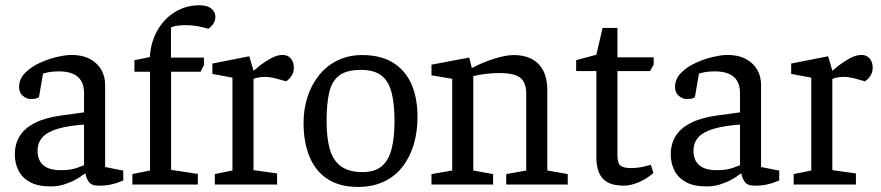

<svg xmlns="http://www.w3.org/2000/svg" viewBox="-20 -718 3428 747"><path d="M177.3 7.3Q126.2 7.3 95.7 -10Q65.2 -27.4 51.4 -55.7Q37.7 -84 37.7 -117.2Q37.7 -159.1 57.5 -189.9Q77.3 -220.6 117.3 -240.6Q157.4 -260.5 216.6 -268.4L307 -280.8V-356.4Q307 -385.3 295.5 -403.9Q284.1 -422.6 262.5 -431.4Q241 -440.3 209.2 -440.3Q184.5 -440.3 167.2 -436.7Q149.9 -433.1 147.4 -431.9L131.7 -340.4Q131.4 -339.4 124.4 -336.1Q117.3 -332.8 100.2 -332.8Q83.1 -332.8 68.7 -345.3Q54.2 -357.8 54.2 -379Q54.2 -410.5 77.4 -434.1Q100.5 -457.8 134.9 -473.5Q169.2 -489.1 203 -496.7Q236.8 -504.3 258.1 -504.3Q300.9 -504.3 329.9 -488.5Q358.9 -472.8 374 -446.8Q389 -420.8 389 -388.9V-68.2L459.6 -54.2V-16Q457.5 -15 444.6 -9.8Q431.7 -4.7 411.2 -0.1Q390.7 4.5 363.7 4.5Q336 4.5 325.3 -10.9Q314.6 -26.2 313.1 -41.8H308.6Q294.1 -29.8 273.6 -18.8Q253.1 -7.8 229 -0.3Q204.9 7.3 177.3 7.3ZM216.8 -55.9Q255.4 -55.9 281 -65.4Q306.6 -74.9 307 -75.2V-233.1Q245.3 -229 205.2 -217.1Q165.1 -205.3 145.7 -184.5Q126.2 -163.7 126.2 -132Q126.2 -55.9 216.8 -55.9Z M495 0V-40.7L563.7 -54.7V-438.8H503V-483.6L562.9 -496.1Q566.7 -554.9 592.7 -600.3Q618.7 -645.6 661.1 -671.6Q703.6 -697.6 756.4 -697.6Q787 -697.6 802.4 -684.3Q817.9 -671 817.9 -653.4Q817.9 -635.3 808.1 -622.7Q798.3 -610.2 790.1 -606.2Q767.9 -612.8 746.6 -616.5Q725.3 -620.1 704 -620.1Q689.1 -620.1 672.9 -618.4Q656.8 -616.8 645.2 -610.7V-493.8H773.4V-465L760.4 -438.8H645.7V-57.1L749.7 -41.4V0Z M815.8 0V-40.7L884.4 -54.7V-415.9L806.2 -430.4V-470.8L950 -499.1L966.5 -442.6Q972.5 -448.3 991 -462.9Q1009.5 -477.4 1033.9 -490.9Q1058.3 -504.3 1079.3 -504.3Q1099.6 -504.3 1111.5 -490.5Q1123.3 -476.8 1123.3 -455.2Q1123.3 -437.7 1115.4 -424.7Q1107.6 -411.6 1093.5 -401.5L1051.5 -413.3Q1038.8 -416.4 1029.9 -417.6Q1021 -418.8 1010 -418.8Q998.8 -418.8 986.7 -416.8Q974.7 -414.8 966.3 -411.1V-56.1L1058.1 -43.2V0Z M1372.4 9.3Q1302.5 9.3 1255.4 -20.8Q1208.4 -50.9 1184.7 -107.1Q1161 -163.4 1161 -240Q1161 -293.5 1176.6 -341.3Q1192.2 -389 1221.4 -425.5Q1250.7 -462 1293.3 -482.9Q1335.9 -503.8 1389 -503.8Q1461.1 -503.8 1509 -474.3Q1556.9 -444.8 1580.7 -390.8Q1604.4 -336.8 1604.4 -263Q1604.4 -205.1 1589.6 -155.6Q1574.7 -106 1545.8 -68.9Q1516.9 -31.8 1473.3 -11.3Q1429.8 9.3 1372.4 9.3ZM1390.9 -48.5Q1439.1 -48.5 1466 -72Q1492.9 -95.5 1503.9 -140Q1514.9 -184.4 1514.9 -245.3Q1514.9 -315 1503.2 -359.3Q1491.4 -403.6 1463 -424.8Q1434.6 -446.1 1384.4 -446.1Q1327.6 -446.1 1298.9 -423.6Q1270.2 -401.1 1260.4 -356.8Q1250.6 -312.5 1250.6 -245.3Q1250.6 -182.8 1262.8 -139Q1274.9 -95.2 1305.4 -71.9Q1336 -48.5 1390.9 -48.5Z M1658.7 0V-40.7L1739.4 -54.7V-411.4L1658.7 -425V-466.4L1805.7 -494.1L1815.4 -454.6H1818.6Q1859.9 -476.5 1904.5 -490.1Q1949.1 -503.8 1977.6 -503.8Q2041.6 -503.8 2075.5 -468.6Q2109.4 -433.5 2109.4 -367V-54.7L2188.9 -40.7V0H1949.5V-40.7L2027.4 -54.7V-352.7Q2027.4 -397.1 2004.3 -415.4Q1981.3 -433.8 1922.2 -433.8Q1896.6 -433.8 1867.4 -430.2Q1838.2 -426.7 1821.4 -421.7V-54.7L1898.4 -40.7V0Z M2407.8 4.3Q2365.4 4.3 2341.7 -10Q2317.9 -24.4 2309.1 -49.6Q2300.2 -74.9 2300.2 -106.9V-441.5H2221.6V-484L2300.2 -505L2324.4 -609.4H2382.2V-495H2523.2V-466.6L2509.2 -441.5H2382.2V-113.8Q2382.2 -82.5 2394.7 -73.3Q2407.3 -64.1 2432.3 -64.1Q2459.8 -64.1 2483 -69.4Q2506.2 -74.7 2512.2 -76.9L2522.1 -45Q2497.8 -23.2 2466 -9.4Q2434.2 4.3 2407.8 4.3Z M2729.3 7.3Q2678.2 7.3 2647.7 -10Q2617.2 -27.4 2603.4 -55.7Q2589.7 -84 2589.7 -117.2Q2589.7 -159.1 2609.5 -189.9Q2629.3 -220.6 2669.3 -240.6Q2709.4 -260.5 2768.6 -268.4L2859 -280.8V-356.4Q2859 -385.3 2847.5 -403.9Q2836.1 -422.6 2814.5 -431.4Q2793 -440.3 2761.2 -440.3Q2736.5 -440.3 2719.2 -436.7Q2701.9 -433.1 2699.4 -431.9L2683.7 -340.4Q2683.4 -339.4 2676.4 -336.1Q2669.3 -332.8 2652.2 -332.8Q2635.1 -332.8 2620.7 -345.3Q2606.2 -357.8 2606.2 -379Q2606.2 -410.5 2629.4 -434.1Q2652.5 -457.8 2686.9 -473.5Q2721.2 -489.1 2755 -496.7Q2788.8 -504.3 2810.1 -504.3Q2852.9 -504.3 2881.9 -488.5Q2910.9 -472.8 2926 -446.8Q2941 -420.8 2941 -388.9V-68.2L3011.6 -54.2V-16Q3009.5 -15 2996.6 -9.8Q2983.7 -4.7 2963.2 -0.1Q2942.7 4.5 2915.7 4.5Q2888 4.5 2877.3 -10.9Q2866.6 -26.2 2865.1 -41.8H2860.6Q2846.1 -29.8 2825.6 -18.8Q2805.1 -7.8 2781 -0.3Q2756.9 7.3 2729.3 7.3ZM2768.8 -55.9Q2807.4 -55.9 2833 -65.4Q2858.6 -74.9 2859 -75.2V-233.1Q2797.3 -229 2757.2 -217.1Q2717.1 -205.3 2697.7 -184.5Q2678.2 -163.7 2678.2 -132Q2678.2 -55.9 2768.8 -55.9Z M3067.8 0V-40.7L3136.4 -54.7V-415.9L3058.2 -430.4V-470.8L3202 -499.1L3218.5 -442.6Q3224.5 -448.3 3243 -462.9Q3261.5 -477.4 3285.9 -490.9Q3310.3 -504.3 3331.3 -504.3Q3351.6 -504.3 3363.5 -490.5Q3375.3 -476.8 3375.3 -455.2Q3375.3 -437.7 3367.4 -424.7Q3359.6 -411.6 3345.5 -401.5L3303.5 -413.3Q3290.8 -416.4 3281.9 -417.6Q3273 -418.8 3262 -418.8Q3250.8 -418.8 3238.7 -416.8Q3226.7 -414.8 3218.3 -411.1V-56.1L3310.1 -43.2V0Z"/></svg>

Font: Faustina Light
Style: Regular
Weight: 300
Designer: Alfonso Garcia
Foundry: http://www.omnibus-type.com
Version: Version 1.200